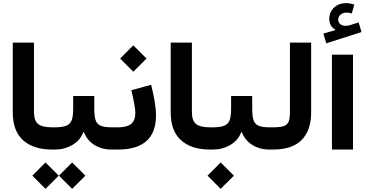

<svg xmlns="http://www.w3.org/2000/svg" viewBox="-20 -958 2350 1230"><path d="M61.8 -684.9V-237.3Q61.8 -119.2 128 -59.6Q194.1 0 313.2 0H313.7V-142.3H313.2Q249.3 -142.3 223.4 -164.3Q197.6 -186.4 197.6 -240.3V-684.9Z M584 -261.1V-342.8H448.8V-261.1Q448.8 -217 440.3 -190.9Q431.8 -164.8 406.9 -153.6Q381.9 -142.3 332.3 -142.3H313.5Q302.4 -142.3 297.9 -125.5Q293.3 -108.8 293.3 -71.5Q293.3 -33.9 297.9 -16.9Q302.4 0 313.5 0H332.3Q393.7 0 444.1 -29.6Q494.5 -59.2 513.3 -110.7H518.2Q537.5 -59 584.8 -29.5Q632.1 0 694.1 0H717.4V-142.3H695.4Q647.4 -142.3 623.5 -153.3Q599.6 -164.3 591.8 -190.2Q584 -216.1 584 -261.1ZM187.3 167.3 271.4 251.8 356.3 167.3 271.4 82.8ZM357.9 167.3 442 251.8 526.9 167.3 442 82.8Z M948.2 -415 821.3 -380.1Q833.1 -332.2 840 -294.3Q847 -256.5 847 -233.9Q847 -187 820.6 -164.7Q794.2 -142.3 736.3 -142.3H717.3Q697.1 -142.3 697.1 -71.5Q697.1 0 717.3 0H736.3Q858.3 0 918.8 -55.2Q979.4 -110.5 979.4 -217.9Q979.4 -256.1 971.1 -306.4Q962.8 -356.6 948.2 -415ZM749.7 -583 833.9 -498.5 918.7 -583 833.9 -667.5Z M1073.6 -684.9V-237.3Q1073.6 -119.2 1139.7 -59.6Q1205.9 0 1324.9 0H1325.4V-142.3H1324.9Q1261 -142.3 1235.1 -164.3Q1209.3 -186.4 1209.3 -240.3V-684.9Z M1595.7 -261.1V-342.8H1460.5V-261.1Q1460.5 -217 1452 -190.9Q1443.5 -164.8 1418.6 -153.6Q1393.6 -142.3 1344.1 -142.3H1325.2Q1314.1 -142.3 1309.6 -125.5Q1305 -108.8 1305 -71.5Q1305 -33.9 1309.6 -16.9Q1314.1 0 1325.2 0H1344.1Q1405.5 0 1455.8 -29.6Q1506.2 -59.2 1525 -110.7H1529.9Q1549.2 -59 1596.5 -29.5Q1643.8 0 1705.8 0H1729.1V-142.3H1707.1Q1659.1 -142.3 1635.2 -153.3Q1611.3 -164.3 1603.5 -190.2Q1595.7 -216.1 1595.7 -261.1ZM1309.5 167.3 1393.6 251.8 1478.5 167.3 1393.6 82.8Z M1729 -142.3Q1719.6 -142.3 1714 -127.9Q1708.5 -113.5 1708.5 -71.5Q1708.5 -29.5 1714 -14.7Q1719.6 0 1729 0Q1852 0 1912.7 -61.6Q1973.3 -123.1 1973.3 -239.2V-684.9H1837.4V-239.2Q1837.4 -201.1 1829.6 -180Q1821.7 -159 1798.4 -150.6Q1775.2 -142.3 1729 -142.3Z M2241.4 -607.9H2106.5V0H2241.4ZM2249.9 -928.9Q2235.7 -933.1 2222.8 -935.5Q2209.9 -938 2198.1 -938Q2150.6 -938 2120.1 -909.4Q2089.5 -880.7 2089.5 -837.2Q2089.5 -813.6 2099.3 -796Q2109.1 -778.4 2126.8 -769.6V-764.7L2051.6 -742.9L2070 -680.3L2295.9 -752.8L2277.5 -814.6L2225 -797.6Q2209.1 -792.5 2193.3 -792.5Q2173.1 -792.5 2159.9 -803.5Q2146.6 -814.5 2146.6 -832Q2146.6 -852.1 2162.3 -864.8Q2178 -877.5 2201.8 -877.5Q2210 -877.5 2218 -875.9Q2226 -874.3 2233.6 -871.6Z"/></svg>

Font: Estedad-FD VF
Style: Regular
Weight: 100
Designer: Amin Abedi
Version: Version 7.3